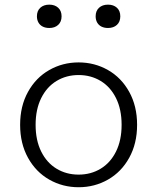

<svg xmlns="http://www.w3.org/2000/svg" viewBox="-20 -774 660 806"><path d="M64.5 -250Q64.5 -328.5 97.5 -388.2Q130.5 -448 186.8 -480Q243 -512 310 -512Q377 -512 433.2 -480Q489.5 -448 522.5 -388.2Q555.5 -328.5 555.5 -250Q555.5 -171.5 522.5 -111.8Q489.5 -52 433.2 -20Q377 12 310 12Q243 12 186.8 -20Q130.5 -52 97.5 -111.8Q64.5 -171.5 64.5 -250ZM490.5 -250Q490.5 -315 467 -362.2Q443.5 -409.5 402.5 -434.2Q361.5 -459 310 -459Q258.5 -459 217.5 -434.2Q176.5 -409.5 153 -362.2Q129.5 -315 129.5 -250Q129.5 -185 153 -137.8Q176.5 -90.5 217.5 -65.8Q258.5 -41 310 -41Q361.5 -41 402.5 -65.8Q443.5 -90.5 467 -137.8Q490.5 -185 490.5 -250ZM135 -705.5Q135 -728.5 149.2 -741.5Q163.5 -754.5 187 -754.5Q210 -754.5 224.2 -741.5Q238.5 -728.5 238.5 -705.5Q238.5 -682.5 224.2 -669.5Q210 -656.5 187 -656.5Q171.5 -656.5 159.8 -662.2Q148 -668 141.5 -679.2Q135 -690.5 135 -705.5ZM381.5 -705.5Q381.5 -728.5 395.8 -741.5Q410 -754.5 433.5 -754.5Q456.5 -754.5 470.8 -741.5Q485 -728.5 485 -705.5Q485 -682.5 470.8 -669.5Q456.5 -656.5 433.5 -656.5Q418 -656.5 406.2 -662.2Q394.5 -668 388 -679.2Q381.5 -690.5 381.5 -705.5Z"/></svg>

Font: Monaspace Xenon Var ExtraLight
Style: Regular
Weight: 200
Designer: Riley Cran and the Lettermatic Team
Version: Version 1.200 (Monaspace Xenon Var)